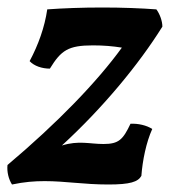

<svg xmlns="http://www.w3.org/2000/svg" viewBox="-28 -483 463 512"><path d="M320 -153C300 -111 289 -99 248 -99C211 -99 182 -109 137 -95C246 -195 342 -311 405 -412C405 -427 398 -446 389 -458C349 -461 298 -463 245 -463C190 -463 139 -461 98 -458C91 -410 74 -363 51 -320C63 -307 84 -300 105 -300C135 -349 154 -362 220 -362C248 -362 272 -360 297 -356C231 -265 126 -156 -8 -43C-10 -25 -5 -5 4 9C37 2 64 0 91 0C147 0 195 9 261 9C319 9 340 2 349 -14C352 -55 362 -104 378 -139C363 -149 340 -154 320 -153Z"/></svg>

Font: Vollkorn Semibold
Style: Italic
Weight: 600
Italic angle: -11°
Designer: Friedrich Althausen
Foundry: Friedrich Althausen
Version: Version 4.015;PS 004.015;hotconv 1.0.88;makeotf.lib2.5.64775